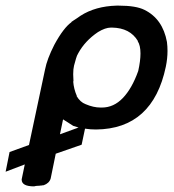

<svg xmlns="http://www.w3.org/2000/svg" viewBox="-62 -460 619 682"><path d="M-42 150 -28 80 41 55 98 -213Q105 -250 131 -301Q164 -362 193 -382L190 -381Q193 -383 198 -386.5Q203 -390 211 -395L224 -404Q277 -438 352 -440Q356 -440 360 -440Q421 -440 451 -425Q516 -393 531 -311Q533 -295 533 -279Q533 -252 527 -223Q504 -113 442 -57Q380 -1 279 0Q259 0 240 -3L228 54L136 86L118 174Q113 191 93 198Q92 198 91 198L85 199Q84 199 83 199Q78 200 72 200Q66 200 59 202Q15 202 15 178Q15 178 15 177L26 124ZM428 -314Q400 -361 336 -362Q334 -362 332 -362Q312 -362 286 -346Q240 -315 216 -271Q211 -263 208 -252Q205 -241 201 -227Q198 -215 198 -196Q198 -185 199 -171H198Q200 -144 211 -119H210Q223 -97 242 -90Q270 -78 295 -78Q297 -78 300 -78Q342 -78 374.5 -112Q407 -146 429 -208Q437 -244 437 -270Q437 -299 427 -314ZM151 17 217 -7 198 -13 162 -36Z"/></svg>

Font: New Athena Unicode
Style: Bold Italic
Weight: 700
Designer: J. Rusten 1997; rev. by R. Hancock 2001, 2002, rev. by D. Mastronarde 2002-2021
Foundry: Society for Classical Studies (formerly American Philological Association)
Version: Version 5.008